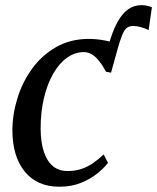

<svg xmlns="http://www.w3.org/2000/svg" viewBox="-20 -698 596 728"><path d="M401 -422.5 390.5 -523Q406.5 -580.5 425.5 -614.5Q444.5 -648.5 467 -663.5Q489.5 -678.5 515.5 -678.5Q528 -678.5 537.8 -676.2Q547.5 -674 556 -670.5L543.5 -584Q527.5 -591.5 512.8 -595.5Q498 -599.5 484.5 -599.5Q471.5 -599.5 462 -593.2Q452.5 -587 444 -566.8Q435.5 -546.5 423 -503ZM205 10Q121 10 74.2 -47Q27.5 -104 27 -203Q27 -263.5 45.8 -324.8Q64.5 -386 101.5 -437.2Q138.5 -488.5 192.8 -519.5Q247 -550.5 317.5 -550.5Q344.5 -550.5 376.2 -544.8Q408 -539 430.5 -528.5L401 -422.5L382 -426Q369.5 -449.5 356.2 -466.2Q343 -483 328.5 -491.8Q314 -500.5 298 -500.5Q264 -500.5 234.2 -479.2Q204.5 -458 182 -419Q159.5 -380 146.8 -326.8Q134 -273.5 134 -210Q134.5 -158.5 146.2 -122.8Q158 -87 180.5 -68.2Q203 -49.5 236.5 -49.5Q265.5 -49.5 289 -57.5Q312.5 -65.5 333 -79.8Q353.5 -94 373 -112.5L389.5 -80.5Q375 -61.5 349.2 -40.5Q323.5 -19.5 287.2 -4.8Q251 10 205 10Z"/></svg>

Font: Merriweather 60pt
Style: Italic
Weight: 400
Italic angle: -7.8°
Version: Version 2.101